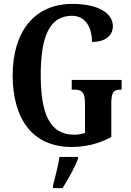

<svg xmlns="http://www.w3.org/2000/svg" viewBox="-20 -744 673 985"><path d="M348 10C422 10 487 -7 551 -41V-211C551 -270 562 -284 596 -284H604V-334H348V-284H361C400 -284 416 -270 416 -215V-62C398 -56 378 -53 360 -53C235 -53 189 -161 189 -358C189 -559 235 -663 349 -663C418 -663 452 -604 452 -529C524 -529 559 -564 559 -610C559 -674 487 -724 352 -724C150 -724 45 -574 45 -358C45 -137 144 10 348 10ZM252 208V221H301C328 178 365 113 380 71V61H285C279 107 262 166 252 208Z"/></svg>

Font: Noto Serif Sinhala ExtraCondensed
Style: Bold
Weight: 700
Width: 2
Designer: Jelle Bosma - Monotype Design Team
Foundry: Monotype Imaging Inc.
Version: Version 2.007